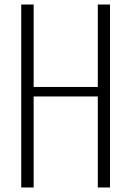

<svg xmlns="http://www.w3.org/2000/svg" viewBox="-20 -830 582 850"><path d="M74 0V-810H129V-445H413V-810H467V0H413V-403H129V0Z"/></svg>

Font: Oswald ExtraLight
Style: Regular
Weight: 250
Designer: Vernon Adams
Foundry: Vernon Adams
Version: Version 4.100; ttfautohint (v1.8.1.43-b0c9)